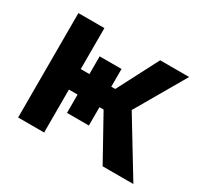

<svg xmlns="http://www.w3.org/2000/svg" viewBox="-116 -687 891 844"><g transform="rotate(30 330.0 -265.0)"><path d="M60 -530H192V-322H236V-412H347V-322H367L475 -530H622L476 -278L645 0H489L368 -218H347V-125H236V-218H192V0H60Z"/></g></svg>

Font: Golos Text DemiBold
Style: Regular
Weight: 600
Designer: A.Korolkova, Vitaly Kuzmin
Foundry: ParaType Ltd
Version: Version 2.002